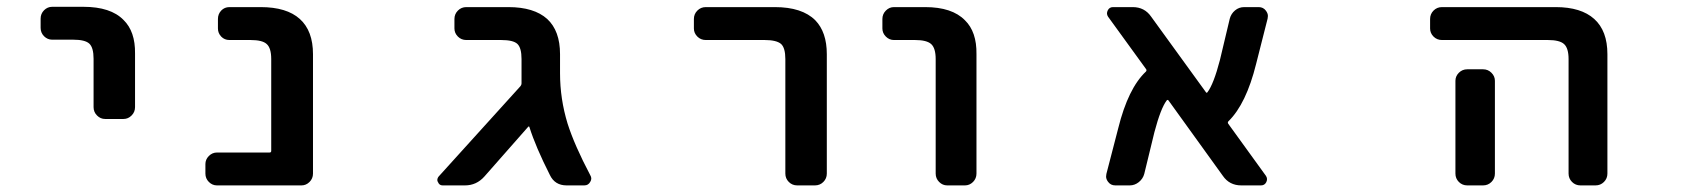

<svg xmlns="http://www.w3.org/2000/svg" viewBox="-20 -569 5040 570"><path d="M292 -215.8Q278.3 -215.8 268.1 -226.1Q257.8 -236.3 257.8 -251V-394.5Q257.8 -427.7 245.1 -439.5Q232.4 -451.2 197.3 -451.2H134.8Q121.1 -451.2 110.8 -461.4Q100.6 -471.7 100.6 -486.3V-513.7Q100.6 -528.3 110.8 -538.6Q121.1 -548.8 134.8 -548.8H227.5Q308.6 -548.8 346.7 -509.8Q381.8 -475.6 380.9 -410.2V-251Q380.9 -236.3 370.6 -226.1Q360.4 -215.8 346.7 -215.8Z M624 -18.6Q610.4 -18.6 600.1 -28.8Q589.8 -39.1 589.8 -53.7V-82Q589.8 -95.7 600.1 -106Q610.4 -116.2 624 -116.2H780.3Q785.2 -116.2 785.2 -121.1V-393.6Q785.2 -426.8 771.5 -438.5Q758.8 -450.2 723.6 -450.2H661.1Q646.5 -450.2 636.7 -460.4Q627 -470.7 627 -484.4V-512.7Q627 -527.3 636.7 -537.6Q646.5 -547.9 661.1 -547.9H753.9Q831.1 -547.9 870.1 -512.7Q909.2 -477.5 909.2 -408.2V-53.7Q909.2 -39.1 898.9 -28.8Q888.7 -18.6 875 -18.6Z M1662.1 -18.6Q1627 -18.6 1612.3 -49.8Q1570.3 -132.8 1551.8 -191.4Q1550.8 -195.3 1547.9 -192.4L1418 -44.9Q1394.5 -18.6 1360.4 -18.6H1293.9Q1284.2 -18.6 1280.3 -28.3Q1278.3 -31.2 1278.3 -34.2Q1278.3 -40 1282.2 -44.9L1525.4 -313.5Q1528.3 -317.4 1528.3 -321.3Q1528.3 -329.1 1528.3 -341.8V-393.6Q1528.3 -426.8 1516.1 -438.5Q1503.9 -450.2 1467.8 -450.2H1364.3Q1349.6 -450.2 1339.4 -460.4Q1329.1 -470.7 1329.1 -484.4V-512.7Q1329.1 -527.3 1339.4 -537.6Q1349.6 -547.9 1364.3 -547.9H1489.3Q1565.4 -547.9 1604.5 -512.7Q1642.6 -477.5 1642.6 -408.2V-351.6Q1642.6 -275.4 1665 -202.1Q1685.5 -137.7 1732.4 -48.8Q1735.4 -43.9 1735.4 -39.1Q1735.4 -34.2 1732.4 -29.3Q1726.6 -18.6 1714.8 -18.6Z M2346.7 -18.6Q2332 -18.6 2321.8 -28.8Q2311.5 -39.1 2311.5 -53.7V-393.6Q2311.5 -426.8 2298.8 -438.5Q2285.2 -450.2 2250 -450.2H2075.2Q2060.5 -450.2 2050.3 -460.4Q2040 -470.7 2040 -484.4V-512.7Q2040 -527.3 2050.3 -537.6Q2060.5 -547.9 2075.2 -547.9H2280.3Q2361.3 -547.9 2400.4 -508.8Q2434.6 -473.6 2434.6 -408.2V-53.7Q2434.6 -39.1 2424.3 -28.8Q2414.1 -18.6 2399.4 -18.6Z M2792 -18.6Q2778.3 -18.6 2768.1 -28.8Q2757.8 -39.1 2757.8 -53.7V-393.6Q2757.8 -425.8 2744.6 -438Q2731.4 -450.2 2696.3 -450.2H2633.8Q2620.1 -450.2 2609.9 -460.4Q2599.6 -470.7 2599.6 -484.4V-512.7Q2599.6 -527.3 2609.9 -537.6Q2620.1 -547.9 2633.8 -547.9H2726.6Q2806.6 -547.9 2844.7 -508.8Q2879.9 -474.6 2878.9 -408.2V-53.7Q2878.9 -39.1 2868.7 -28.8Q2858.4 -18.6 2844.7 -18.6Z M3665 -18.6Q3629.9 -18.6 3610.4 -46.9L3449.2 -270.5Q3446.3 -274.4 3443.4 -270.5Q3425.8 -247.1 3407.2 -176.8L3377 -52.7Q3373 -38.1 3360.8 -28.3Q3348.6 -18.6 3334 -18.6H3291Q3277.3 -18.6 3269.5 -29.3Q3263.7 -37.1 3263.7 -44.9Q3263.7 -48.8 3264.6 -52.7L3299.8 -188.5Q3329.1 -306.6 3381.8 -356.4Q3384.8 -359.4 3382.8 -363.3L3269.5 -519.5Q3263.7 -528.3 3268.6 -538.1Q3273.4 -547.9 3284.2 -547.9H3342.8Q3377.9 -547.9 3397.5 -519.5L3559.6 -295.9Q3561.5 -292 3564.5 -294.9Q3583 -319.3 3601.6 -390.6L3630.9 -513.7Q3634.8 -528.3 3646.5 -538.1Q3658.2 -547.9 3673.8 -547.9H3716.8Q3730.5 -547.9 3738.3 -537.1Q3744.1 -529.3 3744.1 -521.5Q3744.1 -517.6 3743.2 -513.7L3709 -378.9Q3679.7 -260.7 3627 -209Q3624 -206.1 3626 -202.1L3738.3 -46.9Q3744.1 -38.1 3739.3 -28.3Q3734.4 -18.6 3723.6 -18.6Z M4671.9 -18.6Q4657.2 -18.6 4647 -28.8Q4636.7 -39.1 4636.7 -53.7V-393.6Q4636.7 -425.8 4623.5 -438Q4610.4 -450.2 4575.2 -450.2H4260.7Q4246.1 -450.2 4235.8 -460.4Q4225.6 -470.7 4225.6 -484.4V-512.7Q4225.6 -527.3 4235.8 -537.6Q4246.1 -547.9 4260.7 -547.9H4598.6Q4673.8 -547.9 4712.9 -512.7Q4752 -477.5 4752 -408.2V-53.7Q4752 -39.1 4741.7 -28.8Q4731.4 -18.6 4716.8 -18.6ZM4335.9 -18.6Q4321.3 -18.6 4311 -28.8Q4300.8 -39.1 4300.8 -53.7V-329.1Q4300.8 -342.8 4311 -353Q4321.3 -363.3 4335.9 -363.3H4382.8Q4397.5 -363.3 4407.7 -353Q4418 -342.8 4418 -329.1V-53.7Q4418 -39.1 4407.7 -28.8Q4397.5 -18.6 4382.8 -18.6Z"/></svg>

Font: Rounded-L Mgen+ 1m medium
Style: Regular
Weight: 500
Designer: [Source Han Sans]
Ryoko NISHIZUKA  (kana & ideographs); Paul D. Hunt (Latin, Greek & Cyrillic); Wenlong ZHANG  (bopomofo
Version: Version 1.059.20150602